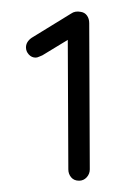

<svg xmlns="http://www.w3.org/2000/svg" viewBox="-20 -839 229 340"><path d="M120 -519Q111 -519 106 -525Q101 -531 101 -539L100 -774L106 -772L55 -741Q52 -740 49 -738.5Q46 -737 43 -737Q36 -737 31 -742.5Q26 -748 26 -755Q26 -765 36 -772L106 -815Q113 -820 123 -818Q130 -817 134 -811.5Q138 -806 138 -798L139 -539Q139 -531 133.5 -525Q128 -519 120 -519Z"/></svg>

Font: Quicksand Variable Light
Style: Regular
Weight: 300
Designer: Andrew Paglinawan
Foundry: Andrew Paglinawan
Version: Version 3.004